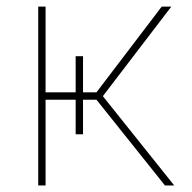

<svg xmlns="http://www.w3.org/2000/svg" viewBox="-20 -566 586 586"><path d="M96.7 0V-545.9H119.1V-284.2H274.4L473.6 -545.9H502.9L293.9 -272.5L511.7 0H483.4L274.4 -261.7H119.1V0ZM210.9 -394.5H233.4V-156.2H210.9Z"/></svg>

Font: Inter Tight Thin
Style: Regular
Weight: 250
Designer: Rasmus Andersson
Foundry: rsms
Version: Version 3.004